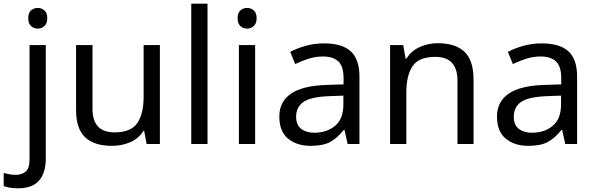

<svg xmlns="http://www.w3.org/2000/svg" viewBox="-75 -780 3227 1040"><path d="M78 -681Q78 -710 93 -723.5Q108 -737 130 -737Q150 -737 165.5 -723.5Q181 -710 181 -681Q181 -653 165.5 -639Q150 -625 130 -625Q108 -625 93 -639Q78 -653 78 -681ZM22 240Q-3 240 -22 236.5Q-41 233 -55 228V157Q-40 161 -24 164Q-8 167 11 167Q43 167 64 149.5Q85 132 85 83V-536H173V80Q173 155 137 197.5Q101 240 22 240Z M791 -536V0H719L706 -71H702Q676 -29 630 -9.5Q584 10 532 10Q435 10 386 -36.5Q337 -83 337 -185V-536H426V-191Q426 -63 545 -63Q634 -63 668.5 -113Q703 -163 703 -257V-536Z M1049 0H961V-760H1049Z M1264 -737Q1284 -737 1299.5 -723.5Q1315 -710 1315 -681Q1315 -653 1299.5 -639Q1284 -625 1264 -625Q1242 -625 1227 -639Q1212 -653 1212 -681Q1212 -710 1227 -723.5Q1242 -737 1264 -737ZM1307 -536V0H1219V-536Z M1680 -545Q1778 -545 1825 -502Q1872 -459 1872 -365V0H1808L1791 -76H1787Q1752 -32 1713.5 -11Q1675 10 1607 10Q1534 10 1486 -28.5Q1438 -67 1438 -149Q1438 -229 1501 -272.5Q1564 -316 1695 -320L1786 -323V-355Q1786 -422 1757 -448Q1728 -474 1675 -474Q1633 -474 1595 -461.5Q1557 -449 1524 -433L1497 -499Q1532 -518 1580 -531.5Q1628 -545 1680 -545ZM1706 -259Q1606 -255 1567.5 -227Q1529 -199 1529 -148Q1529 -103 1556.5 -82Q1584 -61 1627 -61Q1695 -61 1740 -98.5Q1785 -136 1785 -214V-262Z M2296 -546Q2392 -546 2441 -499.5Q2490 -453 2490 -349V0H2403V-343Q2403 -472 2283 -472Q2194 -472 2160 -422Q2126 -372 2126 -278V0H2038V-536H2109L2122 -463H2127Q2153 -505 2199 -525.5Q2245 -546 2296 -546Z M2859 -545Q2957 -545 3004 -502Q3051 -459 3051 -365V0H2987L2970 -76H2966Q2931 -32 2892.5 -11Q2854 10 2786 10Q2713 10 2665 -28.5Q2617 -67 2617 -149Q2617 -229 2680 -272.5Q2743 -316 2874 -320L2965 -323V-355Q2965 -422 2936 -448Q2907 -474 2854 -474Q2812 -474 2774 -461.5Q2736 -449 2703 -433L2676 -499Q2711 -518 2759 -531.5Q2807 -545 2859 -545ZM2885 -259Q2785 -255 2746.5 -227Q2708 -199 2708 -148Q2708 -103 2735.5 -82Q2763 -61 2806 -61Q2874 -61 2919 -98.5Q2964 -136 2964 -214V-262Z"/></svg>

Font: Noto Sans Palmyrene
Style: Regular
Weight: 400
Designer: Monotype Design Team
Foundry: Monotype Imaging Inc.
Version: Version 2.001; ttfautohint (v1.8.4.7-5d5b)